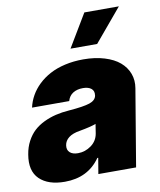

<svg xmlns="http://www.w3.org/2000/svg" viewBox="-86 -842 764 918"><g transform="rotate(-10 295.5 -382.5)"><path d="M154.8 8.5Q73.9 8.5 32.3 -32Q-9.2 -72.4 4.3 -150.6Q9.9 -185.4 24.9 -213.4Q39.8 -241.5 60.5 -260.7Q81.3 -279.8 109.2 -293.3Q137.1 -306.8 167.4 -314.1Q197.8 -321.4 233 -323.9Q304.7 -329.5 334.2 -339.5Q363.6 -349.4 367.9 -372.2V-373.6Q371.1 -394.5 357.1 -406.1Q343 -417.6 316.8 -417.6Q288 -417.6 268.3 -405.2Q248.6 -392.8 241.5 -367.9H61.1Q67.8 -398.1 83.1 -425.2Q98.4 -452.4 122.9 -475.9Q147.4 -499.3 179.2 -516.3Q210.9 -533.4 252.7 -543Q294.4 -552.6 342.3 -552.6Q399.1 -552.6 444.4 -538.7Q489.7 -524.9 517.8 -500.9Q545.8 -476.9 558.1 -444.1Q570.3 -411.2 563.9 -373.6L501.4 0H318.2L331 -76.7H326.7Q267.4 8.5 154.8 8.5ZM291.2 -613.6 386.4 -772.7H554L420.5 -613.6ZM240.1 -115.1Q275.2 -115.1 304.3 -136.4Q333.5 -157.7 339.5 -193.2L346.6 -238.6Q322.8 -229 265.6 -218.8Q231.5 -213.4 212.5 -198.7Q193.5 -183.9 190.3 -161.9Q187.1 -139.9 200.6 -127.5Q214.1 -115.1 240.1 -115.1Z"/></g></svg>

Font: Karasuma Gothic
Style: Italic
Weight: 900
Italic angle: -9.39999°
Designer: Rasmus Andersson / Ryoko Nishizuka
Foundry: Genbu
Version: Version 1.00